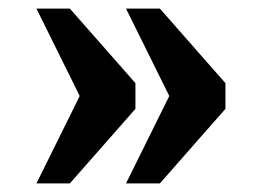

<svg xmlns="http://www.w3.org/2000/svg" viewBox="-20 -494 610 448"><path d="M274 -66 375 -270 274 -474H353L506 -300V-240L353 -66ZM65 -66 166 -270 65 -474H143L296 -300V-240L143 -66Z"/></svg>

Font: Noto Serif Hebrew ExtraBold
Style: Regular
Weight: 800
Version: Version 2.003